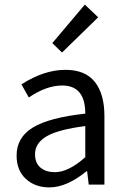

<svg xmlns="http://www.w3.org/2000/svg" viewBox="-20 -801 544 833"><path d="M194 12Q132 12 92 -25Q52 -62 52 -126Q52 -205 123 -248Q194 -291 350 -308Q350 -430 250 -430Q181 -430 105 -378L73 -435Q171 -498 264 -498Q350 -498 391.5 -445.5Q433 -393 433 -298V0H365L358 -58H355Q270 12 194 12ZM218 -54Q277 -54 350 -119V-254Q232 -239 182 -209.5Q132 -180 132 -132Q132 -93 156 -73.5Q180 -54 218 -54ZM249 -573 207 -614 348 -781 406 -726Z"/></svg>

Font: Toshiba Sans
Style: Regular
Weight: 400
Designer: Paul D. Hunt
Foundry: Toshiba Corporation
Version: Version 2.020;PS 2.0;hotconv 1.0.86;makeotf.lib2.5.63406